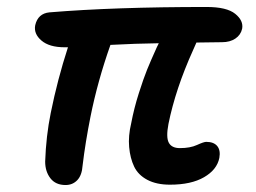

<svg xmlns="http://www.w3.org/2000/svg" viewBox="-20 -486 740 556"><path d="M169.9 49.8Q141.1 49.8 126 30.3Q110.8 10.7 110.8 -18.1Q113.3 -91.8 127 -159.2Q146.5 -255.9 176.8 -349.1H167Q122.6 -349.1 99.9 -368.7Q77.1 -388.2 82 -413.1Q89.8 -446.8 123 -450.2Q311.5 -465.8 578.1 -465.8Q636.7 -465.8 661.1 -446Q685.5 -426.3 681.2 -402.8Q677.2 -384.8 661.6 -374.3Q646 -363.8 623 -363.8Q609.9 -363.8 585 -363.3Q560.1 -362.8 548.8 -362.8Q541.5 -345.7 539.1 -340.8Q488.3 -228.5 467.8 -127Q460.4 -88.4 468.8 -72.8Q477.1 -57.1 501 -57.1Q530.8 -57.1 550.5 -66.2Q570.3 -75.2 577.1 -75.2Q599.1 -75.2 609.1 -63Q619.1 -50.8 615.2 -28.8Q608.4 5.4 571 27.1Q533.7 48.8 472.2 48.8Q433.1 48.8 406.5 34.7Q379.9 20.5 368.4 -3.7Q356.9 -27.8 354 -60.1Q351.1 -92.3 359.9 -128.9Q368.2 -172.9 382.1 -216.3Q396 -259.8 406 -284.4Q416 -309.1 434.1 -349.1L439.9 -360.8Q372.6 -359.9 299.8 -356Q262.7 -251 242.2 -148.9Q227.1 -73.2 219.2 -6.8Q217.3 21.5 203.9 35.6Q190.4 49.8 169.9 49.8Z"/></svg>

Font: Shantell Sans Irregular Bouncy
Style: Italic
Weight: 500
Italic angle: -11.31°
Designer: Stephen Nixon, Anya Danilova, Shantell Martin
Foundry: Arrow Type
Version: Version 1.006;[9816181b4]